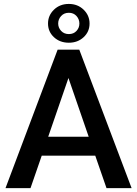

<svg xmlns="http://www.w3.org/2000/svg" viewBox="-20 -966 703 986"><path d="M526.9 0 469.2 -166.5H194.3L136.7 0H8.3L275.9 -710.9H387.2L655.8 0ZM227.5 -263.7H435.5L331.5 -565.4ZM226.6 -845.2Q226.6 -886.7 257.1 -916.3Q287.6 -945.8 333.5 -945.8Q378.9 -945.8 409.4 -916.3Q439.9 -886.7 439.9 -845.2Q439.9 -803.2 409.4 -774.9Q378.9 -746.6 333.5 -746.6Q287.6 -746.6 257.1 -774.9Q226.6 -803.2 226.6 -845.2ZM278.8 -845.2Q278.8 -823.7 293.9 -807.4Q309.1 -791 333.5 -791Q357.9 -791 372.8 -807.1Q387.7 -823.2 387.7 -845.2Q387.7 -867.2 372.8 -883.8Q357.9 -900.4 333.5 -900.4Q309.1 -900.4 293.9 -883.8Q278.8 -867.2 278.8 -845.2Z"/></svg>

Font: Vazirmatn FD Medium
Style: Regular
Weight: 500
Designer: Saber Rastikerdar
Foundry: Saber Rastikerdar
Version: Version 33.003